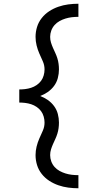

<svg xmlns="http://www.w3.org/2000/svg" viewBox="-20 -853 540 1026"><path d="M399 153Q372 153 345 149.5Q318 146 292 137Q266 128 243 113Q220 98 203 76.5Q186 55 178 29Q170 3 170 -24Q170 -47 175.5 -69.5Q181 -92 190 -112.5Q199 -133 208.5 -154Q218 -175 218 -198Q218 -214 213.5 -230Q209 -246 199.5 -259Q190 -272 176 -281.5Q162 -291 146.5 -296Q131 -301 115 -303Q99 -305 83 -305V-375Q99 -375 115 -377Q131 -379 146.5 -384Q162 -389 176 -398.5Q190 -408 199.5 -421Q209 -434 213.5 -450Q218 -466 218 -482Q218 -505 208.5 -526Q199 -547 190 -567.5Q181 -588 175.5 -610.5Q170 -633 170 -656Q170 -683 178 -709Q186 -735 203 -756.5Q220 -778 243 -793Q266 -808 292 -817Q318 -826 345 -829.5Q372 -833 399 -833V-763Q381 -763 364 -761Q347 -759 330.5 -754Q314 -749 298.5 -740.5Q283 -732 271.5 -719Q260 -706 254 -689.5Q248 -673 248 -656Q248 -640 252.5 -625.5Q257 -611 263 -597.5Q269 -584 275.5 -570Q282 -556 286.5 -541.5Q291 -527 293 -512Q295 -497 295 -482Q295 -459 289 -436Q283 -413 269 -394Q255 -375 235.5 -361.5Q216 -348 195 -340Q216 -332 235.5 -318.5Q255 -305 269 -286Q283 -267 289 -244Q295 -221 295 -198Q295 -183 293 -168Q291 -153 286.5 -138.5Q282 -124 275.5 -110Q269 -96 263 -82.5Q257 -69 252.5 -54.5Q248 -40 248 -24Q248 -7 254 9.5Q260 26 271.5 39Q283 52 298.5 60.5Q314 69 330.5 74Q347 79 364 81Q381 83 399 83Z"/></svg>

Font: Iosevka Algr
Style: Regular
Weight: 400
Monospace: yes
Designer: Belleve Invis
Foundry: Belleve Invis
Version: Version 26.0.2; ttfautohint (v1.8.3)